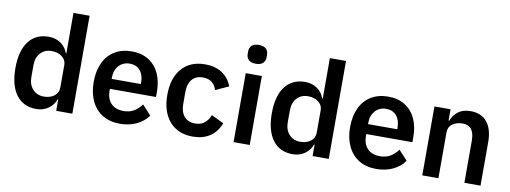

<svg xmlns="http://www.w3.org/2000/svg" viewBox="-63 -1134 3986 1500"><g transform="rotate(10 1930.0 -384.5)"><path d="M48 -274Q48 -411 104 -485.5Q160 -560 263 -560Q318 -560 358.5 -532Q399 -504 415 -457H420V-777H548V0H420V-91H416Q399 -44 358 -15.5Q317 13 263 13Q160 13 104 -62Q48 -137 48 -274ZM420 -186V-364Q420 -404 387 -429Q354 -454 304 -454Q250 -454 216.5 -417.5Q183 -381 183 -320V-227Q183 -166 216.5 -129.5Q250 -93 304 -93Q355 -93 387.5 -118Q420 -143 420 -186Z M669 -274Q669 -360 699 -425Q729 -490 786.5 -525Q844 -560 922 -560Q1003 -560 1058.5 -523.5Q1114 -487 1141.5 -425Q1169 -363 1169 -285V-242H803V-227Q803 -164 838 -127Q873 -90 938 -90Q985 -90 1019.5 -110.5Q1054 -131 1080 -167L1150 -91Q1117 -43 1058.5 -15Q1000 13 926 13Q846 13 788.5 -22Q731 -57 700 -122Q669 -187 669 -274ZM803 -321H1035V-331Q1035 -392 1005.5 -427.5Q976 -463 923 -463Q869 -463 836 -426Q803 -389 803 -329Z M1253 -274Q1253 -407 1319 -483.5Q1385 -560 1505 -560Q1584 -560 1638.5 -524Q1693 -488 1718 -423L1614 -375Q1603 -413 1575.5 -434.5Q1548 -456 1505 -456Q1448 -456 1418 -420Q1388 -384 1388 -323V-225Q1388 -163 1418 -127Q1448 -91 1505 -91Q1550 -91 1578.5 -114Q1607 -137 1624 -178L1722 -131Q1695 -60 1639.5 -23.5Q1584 13 1505 13Q1386 13 1319.5 -64Q1253 -141 1253 -274Z M1816 -698V-717Q1816 -747 1834.5 -764.5Q1853 -782 1891 -782Q1929 -782 1947.5 -764.5Q1966 -747 1966 -717V-698Q1966 -668 1947.5 -650.5Q1929 -633 1891 -633Q1853 -633 1834.5 -650.5Q1816 -668 1816 -698ZM1955 0H1827V-547H1955Z M2082 -274Q2082 -411 2138 -485.5Q2194 -560 2297 -560Q2352 -560 2392.5 -532Q2433 -504 2449 -457H2454V-777H2582V0H2454V-91H2450Q2433 -44 2392 -15.5Q2351 13 2297 13Q2194 13 2138 -62Q2082 -137 2082 -274ZM2454 -186V-364Q2454 -404 2421 -429Q2388 -454 2338 -454Q2284 -454 2250.5 -417.5Q2217 -381 2217 -320V-227Q2217 -166 2250.5 -129.5Q2284 -93 2338 -93Q2389 -93 2421.5 -118Q2454 -143 2454 -186Z M2703 -274Q2703 -360 2733 -425Q2763 -490 2820.5 -525Q2878 -560 2956 -560Q3037 -560 3092.5 -523.5Q3148 -487 3175.5 -425Q3203 -363 3203 -285V-242H2837V-227Q2837 -164 2872 -127Q2907 -90 2972 -90Q3019 -90 3053.5 -110.5Q3088 -131 3114 -167L3184 -91Q3151 -43 3092.5 -15Q3034 13 2960 13Q2880 13 2822.5 -22Q2765 -57 2734 -122Q2703 -187 2703 -274ZM2837 -321H3069V-331Q3069 -392 3039.5 -427.5Q3010 -463 2957 -463Q2903 -463 2870 -426Q2837 -389 2837 -329Z M3324 0V-547H3452V-457H3457Q3475 -504 3512.5 -532Q3550 -560 3610 -560Q3695 -560 3740.5 -504Q3786 -448 3786 -346V0H3658V-333Q3658 -394 3635 -424Q3612 -454 3564 -454Q3517 -454 3484.5 -430.5Q3452 -407 3452 -364V0Z"/></g></svg>

Font: IBM Plex Sans JP SemiBold
Style: Regular
Weight: 600
Designer: Mike Abbink; Paul van der Laan; Pieter van Rosmalen; Wujin Sim; Yejin Wi; Jinhee Kim; Boomi Park; Yona Kim; Kichan Ma
Foundry: Sandoll Inc.
Version: Version 1.001